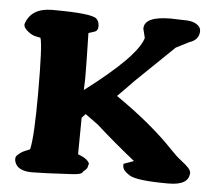

<svg xmlns="http://www.w3.org/2000/svg" viewBox="-49 -718 870 775"><g transform="rotate(5 385.5 -330.5)"><path d="M287.6 -346.2Q492.2 -500.5 514.6 -576.7L505.4 -613.8V-615.2Q506.3 -664.1 612.8 -664.1L679.7 -662.1H680.7Q705.6 -660.2 720 -649.4Q734.4 -638.7 734.4 -624.5Q734.4 -588.4 694.8 -575.7L642.1 -548.8L487.3 -399.4Q474.1 -386.2 457.3 -368.4Q440.4 -350.6 423.3 -334Q569.3 -233.4 659.7 -137.7Q684.1 -111.8 704.6 -96.2Q744.1 -66.4 744.1 -51.8Q744.1 0 661.1 0Q532.7 0 502.9 -18.3Q473.1 -36.6 473.1 -54.7V-63.5L514.2 -78.1Q425.8 -148.9 355.5 -212.4L303.7 -250Q296.4 -242.2 288.6 -233.9Q288.1 -160.2 287.1 -85.9Q326.7 -71.3 334 -52.2L329.1 -33.7Q321.8 -24.4 319.1 -22.9Q316.4 -21.5 315.9 -21Q315.4 -20.5 314.9 -19.5Q313.5 -18.1 311 -14.2Q306.2 -5.9 271.5 -3.9Q152.3 2.9 108.4 2.9Q47.4 2.9 37.1 -35.6Q36.1 -39.1 36.1 -47.1Q36.1 -55.2 45.2 -63Q54.2 -70.8 59.1 -73.7Q68.4 -79.6 79.8 -83.5Q91.3 -87.4 92.8 -90.3Q105 -142.1 105 -318.8Q105 -515.1 94.7 -541Q89.8 -542.5 75 -545.2Q60.1 -547.9 43 -561.8Q25.9 -575.7 25.9 -587.4V-590.3Q46.9 -657.2 132.3 -657.2Q293.5 -657.2 313 -637.7Q323.7 -627.4 324.2 -609.4V-608.4Q324.7 -589.4 310.1 -584.7Q295.4 -580.1 286.1 -577.1Q289.1 -451.7 289.1 -407.7V-390.6Z"/></g></svg>

Font: Drukaatie burti
Style: Heavy
Weight: 800
Version: Version 0.14